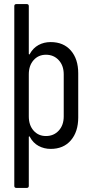

<svg xmlns="http://www.w3.org/2000/svg" viewBox="-20 -720 442 940"><path d="M50 190V-690Q50 -700 60 -700H111Q121 -700 121 -690V-457Q121 -454 123 -453.5Q125 -453 126 -456Q142 -485 168.5 -499.5Q195 -514 228 -514Q291 -514 327 -472.5Q363 -431 363 -361V-145Q363 -75 327 -33Q291 9 228 9Q196 9 169 -5.5Q142 -20 126 -50Q125 -53 123 -52.5Q121 -52 121 -49V190Q121 200 111 200H60Q50 200 50 190ZM292 -150V-356Q292 -399 267.5 -425.5Q243 -452 205 -452Q168 -452 144.5 -425.5Q121 -399 121 -356V-150Q121 -107 144.5 -80.5Q168 -54 205 -54Q243 -54 267.5 -80.5Q292 -107 292 -150Z"/></svg>

Font: Barlow Condensed
Style: Regular
Weight: 400
Width: 3
Designer: Jeremy Tribby
Foundry: Tribby Type
Version: Version 1.500